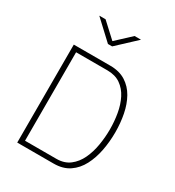

<svg xmlns="http://www.w3.org/2000/svg" viewBox="-217 -1061 1084 1188"><g transform="rotate(30 324.5 -467.0)"><path d="M92 0V-700H352Q418 -700 463 -671.5Q508 -643 535 -595Q562 -547 574 -485.5Q586 -424 586 -358Q586 -292 574 -228.5Q562 -165 535 -113Q508 -61 463 -30.5Q418 0 352 0ZM128 -34H352Q408 -34 446 -63Q484 -92 506.5 -139.5Q529 -187 538.5 -244.5Q548 -302 548 -358Q548 -414 538.5 -469Q529 -524 506.5 -568.5Q484 -613 446 -639.5Q408 -666 352 -666H128ZM273 -809 139 -934H184L288 -838L391 -934H437L303 -809Z"/></g></svg>

Font: Cairo Play ExtraLight
Style: Regular
Weight: 250
Version: Version 3.119